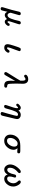

<svg xmlns="http://www.w3.org/2000/svg" viewBox="2546 -3314 907 6040"><g transform="rotate(90 3000.0 -293.5)"><path d="M579.6 -62Q517.1 10.3 455.1 10.3Q380.9 10.3 351.1 -73.2L310.1 88.9Q304.7 113.3 292 126Q277.8 140.1 254.9 140.1Q228.5 140.1 215.3 127Q203.6 115.2 203.6 93.8Q203.6 85 217.3 38.6H217.8Q296.4 -207.5 346.2 -432.6Q352.1 -462.9 366.9 -477.8Q381.8 -492.7 404.3 -492.7Q432.1 -492.7 445.3 -479.5Q456.5 -468.3 456.5 -448.2Q456.5 -443.4 453.1 -429.2Q439.5 -374 380.4 -175.3Q393.1 -97.2 433.6 -81.1Q443.8 -76.7 457 -76.7Q523.4 -76.7 566.4 -185.5Q609.9 -296.4 636.2 -431.6Q645.5 -477.5 673.8 -489.3Q683.1 -492.7 693.4 -492.7Q744.6 -492.7 744.6 -449.2Q744.6 -432.6 737.3 -414.1L666 -190.9Q647 -129.9 647 -109.4Q647 -88.9 654.8 -81.5Q660.2 -75.7 670.9 -75.7Q692.9 -76.7 718.8 -123.5Q721.7 -129.4 726.1 -133.8Q736.3 -144 752.9 -144Q773.9 -144 783.7 -134.3Q793.5 -124.5 793.5 -107.4Q793.5 -69.8 750 -29.3Q709 10.3 663.1 10.3Q629.4 10.3 607.4 -11.7Q589.4 -29.8 579.6 -62Z M1368.7 -85Q1368.7 -129.9 1419.9 -286.6Q1445.3 -367.2 1462.9 -413.3Q1480.5 -459.5 1490.7 -474.1L1494.6 -478Q1509.3 -492.7 1531.2 -492.7Q1562.5 -492.7 1576.7 -478.5Q1588.4 -466.8 1588.4 -446.3Q1588.4 -437.5 1548.8 -333Q1515.6 -248 1488.3 -168.5Q1467.8 -97.7 1467.3 -88.9Q1467.3 -75.2 1473.9 -68.6Q1480.5 -62 1494.1 -62Q1525.9 -62 1554.7 -116.7Q1565.9 -139.2 1594.7 -139.2Q1615.7 -139.2 1626 -128.9Q1636.2 -118.7 1636.2 -100.6Q1636.2 -64 1588.9 -18.6Q1542 26.9 1478.5 26.9Q1424.3 26.9 1396.5 -1Q1368.7 -28.8 1368.7 -85Z M2246.6 -22.5Q2246.6 -41.5 2272.9 -80.1Q2362.8 -224.6 2452.6 -369.1L2516.1 -478L2518.1 -550.8Q2518.1 -608.4 2497.1 -629.4Q2485.4 -641.1 2465.8 -641.1Q2440.4 -641.1 2402.8 -609.4Q2391.6 -599.1 2377 -599.1Q2354 -599.1 2342.3 -610.8Q2330.6 -622.6 2330.6 -645.5Q2330.6 -676.8 2373 -702.6Q2413.6 -727.1 2469.7 -727.1Q2535.6 -727.1 2571.8 -690.9Q2614.7 -647.9 2614.7 -554.7L2610.8 -460.9L2609.9 -338.9L2610.8 -255.9Q2612.8 -119.1 2627.4 -90.8Q2645.5 -64.9 2690.4 -64.9Q2714.4 -64.5 2726.1 -52.7Q2736.8 -42 2736.8 -23.4Q2736.8 -1 2724.1 11.7Q2709 26.9 2675.8 26.9Q2593.3 26.9 2556.6 -12.7Q2519 -51.8 2519 -186.5L2523.9 -315.4L2393.6 -89.4Q2340.3 5.9 2328.6 15.6Q2316.4 26.9 2296.9 26.9Q2272 26.9 2259.3 14.2Q2246.6 1.5 2246.6 -22.5Z M3451.7 -417.5Q3509.3 -492.7 3594.7 -492.7Q3649.4 -492.7 3687 -460.9Q3725.1 -429.2 3725.1 -373Q3725.1 -344.2 3684.1 -183.1Q3643.1 -22 3622.6 74.2Q3611.3 128.9 3572.3 138.2Q3564.5 140.1 3555.7 140.1Q3546.9 140.1 3539.6 138.7Q3523.9 135.7 3515.1 127Q3503.4 115.2 3503.4 94.7Q3503.4 84 3511.7 60.1L3557.1 -95.2Q3624.5 -336.9 3624.5 -363.3Q3624.5 -391.1 3608.4 -400.9Q3598.1 -406.7 3582 -406.7Q3528.8 -406.7 3490.2 -331.5Q3451.2 -257.8 3392.1 -32.7Q3383.8 -0.5 3368.2 15.1Q3352.5 30.8 3330.1 30.8Q3303.7 30.8 3291.5 18.1Q3280.8 7.8 3280.8 -10.7Q3280.8 -25.4 3290 -47.9Q3383.3 -301.8 3383.3 -375Q3383.3 -395.5 3376 -402.8Q3372.1 -406.7 3365.2 -406.7Q3347.2 -406.7 3322.8 -374.5Q3304.7 -350.1 3283.4 -350.1Q3262.2 -350.1 3252 -360.8Q3241.7 -370.6 3241.7 -389.6Q3241.7 -416.5 3286.6 -454.1Q3329.1 -492.7 3371.1 -492.7Q3405.8 -492.7 3429.7 -468.8Q3450.7 -446.8 3451.7 -417.5Z M4591.3 -290Q4591.3 -344.7 4565.4 -370.1Q4542 -394 4494.6 -394Q4435.1 -394 4378.4 -321.8H4377.9Q4318.8 -251 4318.8 -159.2Q4318.8 -106.9 4343.3 -82.5Q4365.7 -60.1 4409.2 -60.1Q4482.4 -60.1 4536.6 -134.8Q4591.3 -211.9 4591.3 -290ZM4214.4 -166Q4214.4 -303.2 4315.4 -401.4Q4394.5 -477.1 4565.4 -478H4736.3Q4790 -478 4801.3 -448.2Q4804.2 -440.9 4804.2 -431.6Q4804.2 -395 4774.9 -385.3Q4765.6 -382.3 4752.9 -382.3L4640.1 -389.2Q4691.9 -335.4 4691.9 -265.6Q4691.9 -160.2 4610.4 -66.9Q4527.8 27.8 4411.1 27.8Q4319.8 27.8 4265.6 -26.9Q4214.4 -77.6 4214.4 -166Z M5469.2 -81.1Q5415 26.9 5313.5 26.9Q5241.7 26.9 5196.8 -31.7Q5152.8 -87.9 5152.8 -161.1Q5152.8 -269.5 5239.7 -382.3Q5296.9 -455.1 5338.4 -480Q5359.9 -492.7 5377.9 -492.7Q5401.9 -492.7 5413.6 -481Q5425.3 -469.2 5425.3 -448.2Q5425.3 -426.3 5396 -402.3Q5256.3 -285.6 5256.3 -156.2Q5256.3 -105 5277.8 -84Q5293.5 -67.9 5322.3 -67.9Q5421.4 -67.9 5467.3 -294.9Q5474.6 -334 5500 -344.2Q5507.8 -347.2 5519.3 -347.2Q5530.8 -347.2 5540.5 -344.2Q5565.9 -336.4 5565.9 -309.6V-309.1L5560.5 -286.6Q5531.7 -199.2 5531.7 -139.6Q5531.7 -100.6 5550.3 -82Q5567.4 -64.9 5601.6 -64.9Q5660.2 -64.9 5701.7 -126Q5744.6 -188 5744.6 -259.8Q5744.6 -340.3 5684.6 -400.4Q5655.8 -428.2 5655.8 -447.3Q5655.8 -468.8 5667.7 -480.7Q5679.7 -492.7 5705.1 -492.7Q5752.9 -492.7 5800.3 -415Q5847.2 -336.4 5847.2 -256.8Q5847.2 -142.6 5773.4 -59.1Q5764.6 -48.8 5755.9 -39.6Q5689 26.9 5606.4 26.9Q5545.4 26.9 5508.8 -9.8Q5482.4 -36.1 5469.2 -81.1Z"/></g></svg>

Font: YuPearl-Medium
Style: Medium
Weight: 500
Designer: Max Yao
Foundry: Max-Everyday
Version: Version 1.011; ttfautohint (v1.8.3)